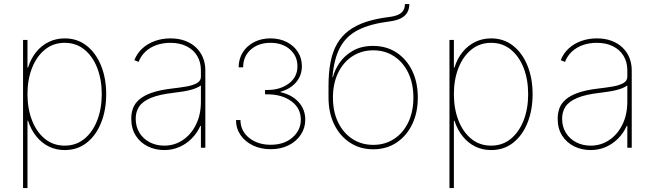

<svg xmlns="http://www.w3.org/2000/svg" viewBox="-20 -748 3315 972"><path d="M96.7 204.1V-545.9H119.1V-406.2H122.1Q136.2 -451.7 163.3 -484.9Q190.4 -518.1 227.3 -535.9Q264.2 -553.7 307.6 -553.7Q371.6 -553.7 418.7 -516.6Q465.8 -479.5 491.7 -415.5Q517.6 -351.6 517.6 -271.5Q517.6 -190.9 491.9 -126.7Q466.3 -62.5 419.2 -25.4Q372.1 11.7 307.6 11.7Q263.7 11.7 227.1 -6.3Q190.4 -24.4 163.6 -57.9Q136.7 -91.3 122.1 -136.7H119.1V204.1ZM307.6 -10.7Q365.2 -10.7 407.2 -45.2Q449.2 -79.6 472.2 -138.7Q495.1 -197.8 495.1 -271.5Q495.1 -345.2 472.2 -404.1Q449.2 -462.9 407.2 -497.1Q365.2 -531.2 307.6 -531.2Q250 -531.2 207.8 -497.1Q165.5 -462.9 142.3 -404.1Q119.1 -345.2 119.1 -271.5Q119.1 -197.8 142.1 -138.7Q165 -79.6 207.3 -45.2Q249.5 -10.7 307.6 -10.7Z M811.5 11.7Q766.6 11.7 728.5 -6.8Q690.4 -25.4 667.5 -61Q644.5 -96.7 644.5 -147.5Q644.5 -175.3 653.3 -199.7Q662.1 -224.1 684.6 -243.9Q707 -263.7 747.3 -278.1Q787.6 -292.5 850.6 -299.8Q888.7 -304.2 922.1 -309.8Q955.6 -315.4 976.3 -326.9Q997.1 -338.4 997.1 -359.4V-391.6Q997.1 -434.1 978 -465.3Q959 -496.6 924.3 -513.9Q889.6 -531.2 842.8 -531.2Q804.2 -531.2 772 -519.8Q739.7 -508.3 716.6 -486.8Q693.4 -465.3 681.6 -434.6L660.2 -443.4Q673.3 -477.5 700 -502.2Q726.6 -526.9 763.4 -540.3Q800.3 -553.7 842.8 -553.7Q884.3 -553.7 917 -541.5Q949.7 -529.3 972.7 -507.3Q995.6 -485.4 1007.6 -455.8Q1019.5 -426.3 1019.5 -391.6V0H997.1V-110.4H994.1Q977.5 -73.7 950.2 -46.4Q922.9 -19 887.7 -3.7Q852.5 11.7 811.5 11.7ZM811.5 -10.7Q863.3 -10.7 905.3 -38.8Q947.3 -66.9 972.2 -117.2Q997.1 -167.5 997.1 -233.4V-315.4Q986.8 -308.1 972.9 -302.2Q959 -296.4 941.7 -292Q924.3 -287.6 903.6 -284.4Q882.8 -281.2 859.4 -278.3Q786.1 -270 744.1 -252.4Q702.1 -234.9 684.6 -208.7Q667 -182.6 667 -147.5Q667 -106.4 686 -75.7Q705.1 -44.9 738 -27.8Q771 -10.7 811.5 -10.7Z M1350.1 7.3Q1300.3 7.3 1260.5 -11.7Q1220.7 -30.8 1197.8 -64.2Q1174.8 -97.7 1174.8 -140.1H1197.3Q1197.8 -84.5 1241.5 -49.8Q1285.2 -15.1 1350.1 -15.1Q1418.5 -15.1 1460.7 -52Q1502.9 -88.9 1502.9 -142.1Q1502.9 -200.2 1455.1 -235.4Q1407.2 -270.5 1333.5 -270.5H1321.8V-292.5H1333.5Q1398.4 -292.5 1442.1 -325.2Q1485.8 -357.9 1485.8 -412.6Q1485.8 -464.4 1447.8 -497.8Q1409.7 -531.2 1349.1 -531.2Q1288.6 -531.2 1249.8 -497.1Q1210.9 -462.9 1210.9 -407.2H1188Q1188.5 -450.2 1209.2 -483.2Q1230 -516.1 1266.4 -534.9Q1302.7 -553.7 1349.1 -553.7Q1395.5 -553.7 1431.4 -535.4Q1467.3 -517.1 1487.8 -485.4Q1508.3 -453.6 1508.3 -413.1Q1508.3 -365.7 1479 -331.5Q1449.7 -297.4 1400.4 -283.7V-281.2Q1457.5 -268.6 1491.5 -231.4Q1525.4 -194.3 1525.4 -142.1Q1525.4 -100.1 1502.9 -66.2Q1480.5 -32.2 1441.2 -12.5Q1401.9 7.3 1350.1 7.3Z M1869.6 7.8Q1803.2 7.8 1752 -25.6Q1700.7 -59.1 1671.9 -118.2Q1643.1 -177.2 1643.1 -253.9V-312.5Q1643.1 -381.3 1653.6 -434.6Q1664.1 -487.8 1686.8 -526.9Q1709.5 -565.9 1745.6 -593Q1781.7 -620.1 1832.5 -637Q1883.3 -653.8 1950.7 -662.1Q1978.5 -665.5 1996.1 -673.6Q2013.7 -681.6 2021.7 -695.1Q2029.8 -708.5 2029.8 -727.5H2052.2Q2052.2 -702.6 2041.7 -684.6Q2031.2 -666.5 2009.3 -655.3Q1987.3 -644 1952.6 -639.6Q1855.5 -627.4 1794.4 -596.9Q1733.4 -566.4 1702.1 -508.8Q1670.9 -451.2 1663.1 -357.4H1665.5Q1674.3 -394.5 1699.5 -430.9Q1724.6 -467.3 1767.1 -491.5Q1809.6 -515.6 1868.7 -515.6Q1936 -515.6 1987.1 -482.2Q2038.1 -448.7 2066.7 -389.9Q2095.2 -331.1 2095.2 -253.9Q2095.2 -177.2 2066.4 -118.2Q2037.6 -59.1 1986.8 -25.6Q1936 7.8 1869.6 7.8ZM1869.6 -14.6Q1929.2 -14.6 1975.1 -44.7Q2021 -74.7 2046.9 -128.7Q2072.8 -182.6 2072.8 -253.9Q2072.8 -325.2 2046.9 -379.2Q2021 -433.1 1975.1 -463.1Q1929.2 -493.2 1869.6 -493.2Q1810.1 -493.2 1763.9 -463.1Q1717.8 -433.1 1691.7 -379.2Q1665.5 -325.2 1665.5 -253.9Q1665.5 -182.6 1691.7 -128.7Q1717.8 -74.7 1763.9 -44.7Q1810.1 -14.6 1869.6 -14.6Z M2255.4 204.1V-545.9H2277.8V-406.2H2280.8Q2294.9 -451.7 2322 -484.9Q2349.1 -518.1 2386 -535.9Q2422.9 -553.7 2466.3 -553.7Q2530.3 -553.7 2577.4 -516.6Q2624.5 -479.5 2650.4 -415.5Q2676.3 -351.6 2676.3 -271.5Q2676.3 -190.9 2650.6 -126.7Q2625 -62.5 2577.9 -25.4Q2530.8 11.7 2466.3 11.7Q2422.4 11.7 2385.7 -6.3Q2349.1 -24.4 2322.3 -57.9Q2295.4 -91.3 2280.8 -136.7H2277.8V204.1ZM2466.3 -10.7Q2523.9 -10.7 2565.9 -45.2Q2607.9 -79.6 2630.9 -138.7Q2653.8 -197.8 2653.8 -271.5Q2653.8 -345.2 2630.9 -404.1Q2607.9 -462.9 2565.9 -497.1Q2523.9 -531.2 2466.3 -531.2Q2408.7 -531.2 2366.5 -497.1Q2324.2 -462.9 2301 -404.1Q2277.8 -345.2 2277.8 -271.5Q2277.8 -197.8 2300.8 -138.7Q2323.7 -79.6 2366 -45.2Q2408.2 -10.7 2466.3 -10.7Z M2970.2 11.7Q2925.3 11.7 2887.2 -6.8Q2849.1 -25.4 2826.2 -61Q2803.2 -96.7 2803.2 -147.5Q2803.2 -175.3 2812 -199.7Q2820.8 -224.1 2843.3 -243.9Q2865.7 -263.7 2906 -278.1Q2946.3 -292.5 3009.3 -299.8Q3047.4 -304.2 3080.8 -309.8Q3114.3 -315.4 3135 -326.9Q3155.8 -338.4 3155.8 -359.4V-391.6Q3155.8 -434.1 3136.7 -465.3Q3117.7 -496.6 3083 -513.9Q3048.3 -531.2 3001.5 -531.2Q2962.9 -531.2 2930.7 -519.8Q2898.4 -508.3 2875.2 -486.8Q2852.1 -465.3 2840.3 -434.6L2818.8 -443.4Q2832 -477.5 2858.6 -502.2Q2885.3 -526.9 2922.1 -540.3Q2959 -553.7 3001.5 -553.7Q3043 -553.7 3075.7 -541.5Q3108.4 -529.3 3131.3 -507.3Q3154.3 -485.4 3166.3 -455.8Q3178.2 -426.3 3178.2 -391.6V0H3155.8V-110.4H3152.8Q3136.2 -73.7 3108.9 -46.4Q3081.5 -19 3046.4 -3.7Q3011.2 11.7 2970.2 11.7ZM2970.2 -10.7Q3022 -10.7 3064 -38.8Q3106 -66.9 3130.9 -117.2Q3155.8 -167.5 3155.8 -233.4V-315.4Q3145.5 -308.1 3131.6 -302.2Q3117.7 -296.4 3100.3 -292Q3083 -287.6 3062.3 -284.4Q3041.5 -281.2 3018.1 -278.3Q2944.8 -270 2902.8 -252.4Q2860.8 -234.9 2843.3 -208.7Q2825.7 -182.6 2825.7 -147.5Q2825.7 -106.4 2844.7 -75.7Q2863.8 -44.9 2896.7 -27.8Q2929.7 -10.7 2970.2 -10.7Z"/></svg>

Font: Inter Thin
Style: Regular
Weight: 250
Designer: Rasmus Andersson
Foundry: rsms
Version: Version 4.001;git-66647c0bb